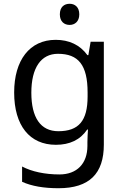

<svg xmlns="http://www.w3.org/2000/svg" viewBox="-20 -757 655 1017"><path d="M349 -625C376 -625 400 -643 400 -681C400 -720 376 -737 349 -737C320 -737 297 -720 297 -681C297 -643 320 -625 349 -625ZM290 240C454 240 530 162 530 9V-536H460L448 -465H443C403 -520 345 -546 275 -546C137 -546 55 -438 55 -267C55 -92 137 10 276 10C349 10 405 -16 442 -71H446C445 -59 443 -21 443 -5V16C443 110 387 167 295 167C218 167 148 152 97 125V206C148 229 212 240 290 240ZM289 -62C195 -62 146 -134 146 -266C146 -398 197 -472 287 -472C395 -472 444 -413 444 -267V-246C444 -117 397 -62 289 -62Z"/></svg>

Font: Noto Sans Math
Style: Regular
Weight: 400
Designer: Monotype Design Team, Delve Withrington, Jeff Kellem
Foundry: Monotype Imaging Inc., Delve Fonts LLC
Version: Version 3.000